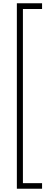

<svg xmlns="http://www.w3.org/2000/svg" viewBox="-20 -886 319 1173"><path d="M237 267H83V-866H237V-831H120V233H237Z"/></svg>

Font: Noto Sans Telugu UI ExtraCondensed ExtraLight
Style: Regular
Weight: 200
Width: 2
Designer: Jelle Bosma - Monotype Design Team
Foundry: Monotype Imaging Inc.
Version: Version 2.005